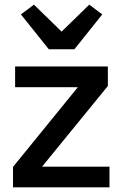

<svg xmlns="http://www.w3.org/2000/svg" viewBox="-20 -806 527 826"><path d="M36 0V-88L315 -431H45V-520H444V-436L161 -89H451V0ZM190 -594 70 -744 126 -786 245 -670 364 -786 420 -744 300 -594Z"/></svg>

Font: IBM Plex Sans Devanagari Medium
Style: Regular
Weight: 500
Designer: Mike Abbink, Paul van der Laan, Pieter van Rosmalen, Erin McLaughlin
Foundry: Bold Monday
Version: Version 1.1